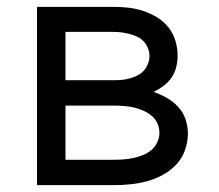

<svg xmlns="http://www.w3.org/2000/svg" viewBox="-20 -540 640 560"><path d="M88 0V-520H311Q333 -520 355 -517.5Q377 -515 398 -508Q419 -501 438 -489.5Q457 -478 471 -460.5Q485 -443 491.5 -421.5Q498 -400 498 -378Q498 -361 494 -344.5Q490 -328 480.5 -314Q471 -300 457 -289.5Q443 -279 428 -272Q448 -265 466.5 -254.5Q485 -244 499.5 -228.5Q514 -213 521 -192.5Q528 -172 528 -151Q528 -126 519.5 -102Q511 -78 494 -60Q477 -42 455 -30Q433 -18 409 -11.5Q385 -5 360.5 -2.5Q336 0 311 0ZM171 -306H311Q323 -306 334.5 -307Q346 -308 357.5 -311Q369 -314 380 -319.5Q391 -325 399 -333.5Q407 -342 411.5 -353.5Q416 -365 416 -377Q416 -388 411.5 -399.5Q407 -411 399 -419.5Q391 -428 380 -433Q369 -438 357.5 -441Q346 -444 334.5 -445.5Q323 -447 311 -447H171ZM171 -74H311Q325 -74 339.5 -75Q354 -76 368.5 -79Q383 -82 396.5 -87.5Q410 -93 421 -102Q432 -111 438.5 -124.5Q445 -138 445 -152Q445 -167 439 -180.5Q433 -194 421.5 -203Q410 -212 396.5 -218Q383 -224 368.5 -227Q354 -230 339.5 -231Q325 -232 311 -232H171Z"/></svg>

Font: Iosevka Fixed Extended
Style: Regular
Weight: 400
Width: 7
Monospace: yes
Designer: Belleve Invis
Foundry: Belleve Invis
Version: Version 24.1.1; ttfautohint (v1.8.4)